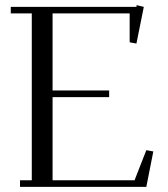

<svg xmlns="http://www.w3.org/2000/svg" viewBox="-20 -729 657 749"><path d="M22 -676.8V-702.1H512.2L513.2 -709L541 -702.1L512.2 -559.1L485.8 -564V-676.8H185.1V-376H405.8V-350.1H185.1V-25.9H504.9L550.8 -143.1L578.1 -138.2L550.8 0H58.1V-25.9H104V-676.8Z"/></svg>

Font: Dehuti
Style: Book
Weight: 400
Version: Version 1.2